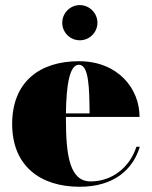

<svg xmlns="http://www.w3.org/2000/svg" viewBox="-20 -704 580 734"><path d="M218 -617C218 -580 248 -550 285 -550C322 -550 352.5 -580 352.5 -617C352.5 -654 322 -684.5 285 -684.5C248 -684.5 218 -654 218 -617ZM514.5 -143H501.5C476.5 -65 409.5 -10.5 326.5 -10.5C247.5 -10.5 232 -106 232 -250C232 -252.5 232 -255 232 -257H513.5C513.5 -366 430.5 -470 281.5 -470C130.5 -470 26.5 -390 26.5 -230C26.5 -70 133.5 10 284.5 10C415.5 10 488.5 -56 514.5 -143ZM281.5 -456.5C320.5 -456.5 321.5 -365.5 322.5 -270.5H232C233.5 -375 245 -456.5 281.5 -456.5Z"/></svg>

Font: Bodoni* 16pt Fatface
Style: Regular
Weight: 900
Version: Version 2.3